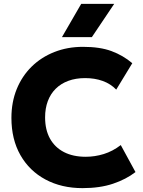

<svg xmlns="http://www.w3.org/2000/svg" viewBox="-20 -957 738 992"><path d="M406.5 15Q298 15 215 -29.5Q132 -74 85.5 -155.5Q39 -237 39 -348Q39 -429 66.2 -496.2Q93.5 -563.5 143.2 -612.5Q193 -661.5 260.8 -688.2Q328.5 -715 409 -715Q496.5 -715 556 -693Q615.5 -671 663.5 -630.5L580.5 -494Q551.5 -524 510.5 -538.8Q469.5 -553.5 420 -553.5Q371 -553.5 332.8 -539.2Q294.5 -525 267.8 -498.5Q241 -472 227 -434.5Q213 -397 213 -350.5Q213 -286.5 238.2 -241Q263.5 -195.5 310.5 -171.2Q357.5 -147 423 -147Q470 -147 516.2 -161.2Q562.5 -175.5 604 -207.5L680 -68Q631.5 -30.5 564 -7.8Q496.5 15 406.5 15ZM300 -765 399.5 -937H570L454.5 -765Z"/></svg>

Font: Geologica Roman
Style: Bold
Weight: 700
Designer: Sindre Bremnes, Frode Helland
Foundry: Monokrom Skriftforlag AS
Version: Version 1.010;gftools[0.9.28]